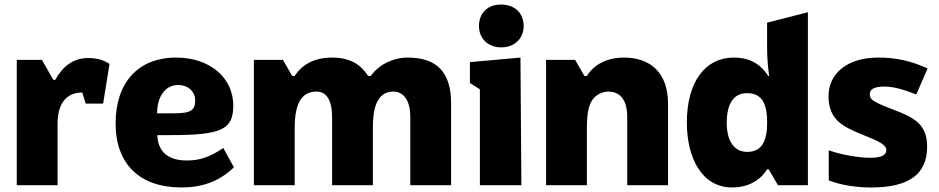

<svg xmlns="http://www.w3.org/2000/svg" viewBox="-20 -817 4141 847"><path d="M54 -553V0H234V-272C234 -349 265 -409 343 -409L358 -360H435L463 -535C441 -550 411 -561 369 -561C302 -561 256 -523 224 -465H215L165 -553Z M781 10C869 10 946 -15 1012 -79L965 -164C913 -130 871 -109 804 -109C710 -109 676 -159 674 -221H736C962 -221 1009 -248 1009 -352C1009 -472 908 -563 757 -563C588 -563 490 -451 490 -273C490 -92 597 10 781 10ZM673 -317C673 -388 707 -442 766 -442C812 -442 841 -411 841 -375C841 -333 826 -317 748 -317Z M1100 -553V0H1280V-251C1280 -372 1317 -413 1377 -413C1420 -413 1445 -375 1445 -301V0H1625V-258C1625 -365 1657 -413 1715 -413C1760 -413 1790 -375 1790 -301V0H1970V-360C1970 -497 1909 -563 1778 -563C1711 -563 1647 -528 1616 -482H1604C1572 -531 1527 -563 1445 -563C1367 -563 1313 -533 1280 -482H1269L1228 -553Z M2280 0 2276 -563 2053 -543V-451L2097 -423V0ZM2191 -608C2249 -608 2290 -646 2290 -702C2290 -758 2252 -797 2191 -797C2130 -797 2093 -759 2093 -702C2093 -646 2134 -608 2191 -608Z M2747 0H2927V-360C2927 -489 2856 -563 2733 -563C2659 -563 2602 -534 2569 -482H2558L2517 -553H2389V0H2569V-251C2569 -324 2579 -364 2602 -387C2618 -403 2641 -413 2664 -413C2713 -413 2747 -379 2747 -302Z M3210 10C3275 10 3331 -17 3364 -70H3371L3412 0H3544V-763L3364 -717V-612C3364 -568 3367 -525 3373 -482H3369C3331 -541 3279 -563 3217 -563C3091 -563 3010 -456 3010 -276C3010 -124 3074 10 3210 10ZM3276 -147C3223 -147 3186 -189 3186 -275C3186 -362 3218 -406 3275 -406C3330 -406 3364 -375 3364 -281V-266C3362 -186 3335 -147 3276 -147Z M3823 10C3987 10 4070 -46 4070 -170C4070 -269 4013 -299 3919 -334C3883 -348 3859 -357 3834 -372C3823 -379 3817 -389 3817 -400C3817 -424 3836 -435 3882 -435C3915 -435 3955 -427 4022 -400L4072 -515C3998 -549 3932 -563 3854 -563C3718 -563 3635 -493 3635 -393C3635 -288 3700 -259 3772 -228C3829 -204 3890 -185 3890 -155C3890 -133 3869 -121 3819 -121C3772 -121 3694 -133 3636 -154V-21C3695 1 3759 10 3823 10Z"/></svg>

Font: Frost ExtraBold
Style: Regular
Weight: 800
Designer: Lee Frost
Foundry: Lee Frost for Ice Communication Norge AS
Version: Version 2.011;hotconv 1.0.107;makeotfexe 2.5.65593